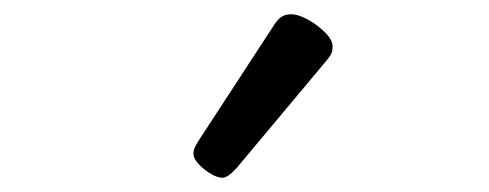

<svg xmlns="http://www.w3.org/2000/svg" viewBox="-20 -859 685 269"><path d="M292 -610Q281 -610 266 -622Q251 -634 251 -644Q251 -647 252 -650Q253 -653 257 -660L364 -824Q369 -832 374.5 -835.5Q380 -839 388 -839Q398 -839 411.5 -831.5Q425 -824 435.5 -813.5Q446 -803 446 -794Q446 -787 443.5 -782.5Q441 -778 434 -770L311 -623Q299 -610 292 -610Z"/></svg>

Font: Playwrite AT
Style: Regular
Weight: 400
Designer: Veronika Burian, José Scaglione
Foundry: TypeTogether
Version: Version 1.002